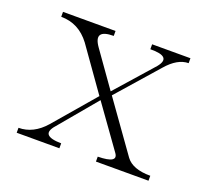

<svg xmlns="http://www.w3.org/2000/svg" viewBox="-81 -582 661 607"><g transform="rotate(20 250.0 -278.5)"><path d="M294.9 -90.8Q364.3 -91.8 342.8 -121.1L242.2 -261.7L136.7 -135.7Q97.7 -91.8 171.9 -90.8V-74.2H28.3V-90.8Q78.1 -90.8 117.2 -135.7L234.4 -272.5L132.8 -416Q94.7 -466.8 35.2 -466.8V-483.4H211.9V-466.8Q143.6 -466.8 179.7 -416L262.7 -298.8L374 -424.8Q409.2 -467.8 335 -466.8V-483.4H463.9V-466.8Q426.8 -466.8 390.6 -424.8L270.5 -288.1L389.6 -121.1Q412.1 -90.8 471.7 -90.8V-74.2H294.9Z"/></g></svg>

Font: BabelStone Sani Yi
Style: Regular
Weight: 400
Designer: Andrew West
Foundry: BabelStone
Version: Version 1.00 November 22, 2015, initial release